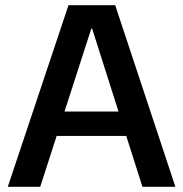

<svg xmlns="http://www.w3.org/2000/svg" viewBox="-20 -720 706 740"><path d="M10 0 244 -700H424L656 0H529L335 -610H332L135 0ZM124 -196 156 -290H501L533 -196Z"/></svg>

Font: DM Sans 9pt 36pt SemiBold
Style: Regular
Weight: 600
Version: Version 4.004;gftools[0.9.30]